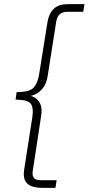

<svg xmlns="http://www.w3.org/2000/svg" viewBox="-20 -725 427 925"><path d="M185 180Q149 180 128 170.5Q107 161 99.5 142Q92 123 96 95L136 -162Q142 -203 130 -222.5Q118 -242 75 -244L55 -245L60 -281L82 -282Q125 -284 143 -304Q161 -324 168 -364L209 -620Q216 -661 239.5 -683Q263 -705 305 -705H387L381 -668H303Q281 -668 268 -656.5Q255 -645 251 -622L210 -361Q205 -325 188.5 -303Q172 -281 151 -271Q130 -261 110 -261V-265Q130 -265 147.5 -255Q165 -245 174.5 -223.5Q184 -202 178 -165L138 97Q134 119 142.5 131Q151 143 174 143H253L247 180Z"/></svg>

Font: Nunito Sans 12pt ExtraLight
Style: Italic
Weight: 200
Italic angle: -9°
Designer: Vernon Adams
Foundry: Vernon Adams
Version: Version 3.101;gftools[0.9.27]